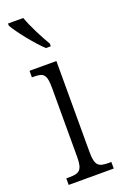

<svg xmlns="http://www.w3.org/2000/svg" viewBox="-149 -810 540 853"><g transform="rotate(-20 120.5 -383.0)"><path d="M132 -606H155V-619C132 -657 99 -721 83 -766H11V-756C30 -721 93 -642 132 -606ZM19 0H232V-31H221C172 -31 156 -40 156 -106V-536H29V-505H37C84 -505 97 -495 97 -430V-104C97 -40 80 -31 32 -31H19Z"/></g></svg>

Font: Noto Serif Devanagari ExtraCondensed Light
Style: Regular
Weight: 300
Width: 2
Designer: Universal Thirst, Indian Type Foundry and the Monotype Design Team
Foundry: Monotype Imaging Inc.
Version: Version 2.004